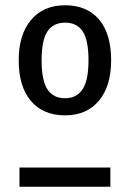

<svg xmlns="http://www.w3.org/2000/svg" viewBox="-20 -709 494 729"><path d="M402 -480Q402 -382 355.5 -326.5Q309 -271 227 -271Q144 -271 97.5 -325.5Q51 -380 51 -480Q51 -578 98 -633.5Q145 -689 227 -689Q310 -689 356 -635Q402 -581 402 -480ZM138 -480Q138 -404 160 -370Q182 -336 227 -336Q271 -336 293.5 -370Q316 -404 316 -480Q316 -557 294 -590Q272 -623 227 -623Q182 -623 160 -589.5Q138 -556 138 -480ZM54 -73H399V0H54Z"/></svg>

Font: Fira Sans Condensed
Style: Regular
Weight: 400
Width: 3
Designer: bBox Type GmbH & Carrois Corporate GbR & Edenspiekermann AG
Foundry: bBox Type GmbH & Carrois Corporate GbR & Edenspiekermann AG
Version: Version 4.301